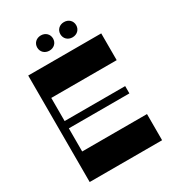

<svg xmlns="http://www.w3.org/2000/svg" viewBox="-204 -978 991 1093"><g transform="rotate(-30 292.0 -431.0)"><path d="M60 0H536V-172H110V-324H508V-372H110V-524H540V-700H60ZM184 -812C184 -783 206 -762 236 -762C266 -762 288 -783 288 -812C288 -841 266 -862 236 -862C206 -862 184 -841 184 -812ZM336 -812C336 -783 358 -762 388 -762C418 -762 440 -783 440 -812C440 -841 418 -862 388 -862C358 -862 336 -841 336 -812Z"/></g></svg>

Font: Ribes
Style: Bold
Weight: 900
Designer: Luigi Gorlero
Foundry: Collletttivo
Version: Version 2.100;Glyphs 3.1.2 (3151)